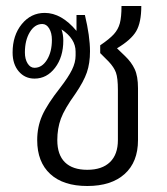

<svg xmlns="http://www.w3.org/2000/svg" viewBox="-20 -610 558 640"><path d="M440 -316V-143Q440 -70 395.5 -30Q351 10 271 10Q191 10 147.5 -30Q104 -70 104 -143Q104 -187 120.5 -224.5Q137 -262 181 -318Q208 -353 220 -377.5Q232 -402 232 -425V-438Q232 -481 185 -512Q191 -495 191 -475Q191 -420 163.5 -384Q136 -348 95 -348Q63 -348 42.5 -372Q22 -396 22 -435Q22 -492 52.5 -529.5Q83 -567 129 -567Q185 -567 235 -507V-560H263Q280 -489 280 -439Q280 -399 269.5 -368.5Q259 -338 231 -297Q195 -247 183 -214.5Q171 -182 171 -143Q171 -94 196.5 -69Q222 -44 271 -44Q320 -44 346.5 -69.5Q373 -95 373 -143V-310Q373 -350 366.5 -368Q360 -386 342 -405L314 -433V-459Q345 -480 359.5 -496Q374 -512 379.5 -532.5Q385 -553 385 -590H451Q451 -535 434 -506Q417 -477 370 -449L397 -423Q418 -403 429 -379.5Q440 -356 440 -316ZM153 -477Q153 -500 144 -515Q135 -530 121 -530Q96 -530 79.5 -503Q63 -476 63 -435Q63 -413 72 -398.5Q81 -384 95 -384Q120 -384 136.5 -410.5Q153 -437 153 -477Z"/></svg>

Font: KoHo
Style: Regular
Weight: 400
Version: Version 1.000; ttfautohint (v1.6)